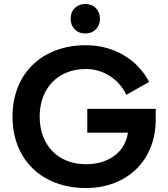

<svg xmlns="http://www.w3.org/2000/svg" viewBox="-20 -938 847 968"><path d="M420 -269H625C611 -172 529 -110 413 -110C273 -110 180 -206 180 -350C180 -494 273 -590 413 -590C502 -590 579 -539 617 -460L732 -525C672 -639 554 -710 413 -710C191 -710 43 -566 43 -350C43 -134 191 10 413 10C624 10 765 -133 765 -334V-389H420ZM410 -918C366 -918 336 -887 336 -844C336 -800 366 -769 410 -769C454 -769 484 -800 484 -844C484 -887 454 -918 410 -918Z"/></svg>

Font: Gully SemiBold
Style: Regular
Weight: 600
Designer: jaikishan Patel
Foundry: MagicType
Version: Version 1.000;Glyphs 3.2 (3242)